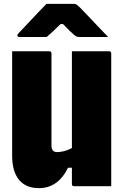

<svg xmlns="http://www.w3.org/2000/svg" viewBox="-20 -966 640 996"><path d="M182 10Q114 10 78.5 -33.5Q43 -77 43 -158V-700H236Q247 -700 247 -689V-211Q247 -177 276 -177Q291 -177 310.5 -181.5Q330 -186 353 -198V-700H546Q557 -700 557 -689V0H364Q353 0 353 -11V-96H333Q281 10 182 10ZM221 -946H364Q372 -946 377 -942.5Q382 -939 395 -927Q405 -917 430 -890.5Q455 -864 485.5 -832Q516 -800 541 -774H395Q384 -774 379 -776Q374 -778 367 -783Q358 -790 344 -803.5Q330 -817 307 -841H294Q271 -818 254 -802.5Q237 -787 222 -774H81Q70 -774 70 -782Q70 -786 73 -790Q76 -794 89 -807Q105 -824 130 -850.5Q155 -877 180.5 -904Q206 -931 221 -946Z"/></svg>

Font: Recursive Mn Lnr St Blk
Style: Regular
Weight: 900
Monospace: yes
Version: Version 1.079;hotconv 1.0.112;makeotfexe 2.5.65598; ttfautoh